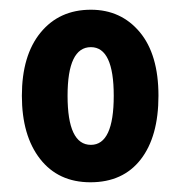

<svg xmlns="http://www.w3.org/2000/svg" viewBox="-20 -742 373 395"><path d="M306 -545Q306 -461 269.5 -414Q233 -367 166 -367Q100 -367 62.5 -415Q25 -463 25 -545Q25 -628 63.5 -675Q102 -722 167 -722Q229 -722 267.5 -676Q306 -630 306 -545ZM119 -545Q119 -444 167 -444Q214 -444 214 -545Q214 -645 167 -645Q119 -645 119 -545Z"/></svg>

Font: Noto Sans Sinhala UI ExtraCondensed
Style: Bold
Weight: 700
Width: 2
Designer: Jelle Bosma - Monotype Design Team
Foundry: Monotype Imaging Inc.
Version: Version 2.006; ttfautohint (v1.8.4.7-5d5b)